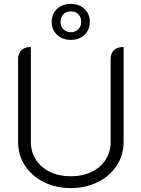

<svg xmlns="http://www.w3.org/2000/svg" viewBox="-20 -948 720 977"><path d="M72 -226V-646Q72 -676 89 -692.5Q106 -709 137 -709V-226Q137 -175 163 -135Q189 -95 235 -73Q281 -51 340 -51Q399 -51 445.5 -73Q492 -95 517.5 -135Q543 -175 543 -226V-646Q543 -677 560 -693Q577 -709 609 -709V-226Q609 -159 574 -105.5Q539 -52 477.5 -21.5Q416 9 340 9Q264 9 203 -21.5Q142 -52 107 -105.5Q72 -159 72 -226ZM243 -837Q243 -877 270 -902.5Q297 -928 341 -928Q383 -928 410 -902.5Q437 -877 437 -837Q437 -796 410 -770.5Q383 -745 341 -745Q298 -745 270.5 -770.5Q243 -796 243 -837ZM393 -837Q393 -861 378.5 -875.5Q364 -890 341 -890Q317 -890 302.5 -875.5Q288 -861 288 -837Q288 -813 303 -798.5Q318 -784 341 -784Q363 -784 378 -798.5Q393 -813 393 -837Z"/></svg>

Font: K2D ExtraLight
Style: Regular
Weight: 275
Designer: Katatrad Aksorn Co.,Ltd.
Foundry: Cadson Demak Co.,Ltd.
Version: Version 1.000; ttfautohint (v1.6)